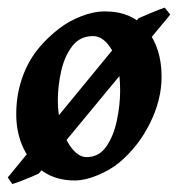

<svg xmlns="http://www.w3.org/2000/svg" viewBox="-26 -450 461 498"><path d="M415.5 -412.1 74.7 0Q68.8 2.9 55.2 8.8Q41.5 14.6 27.3 20Q13.2 25.4 5.9 27.3L-5.9 10.3L333.5 -402.8Q344.7 -407.7 367.4 -417.2Q390.1 -426.8 401.4 -430.2ZM393.1 -251Q393.1 -190.9 363 -130.4Q333 -69.8 282.7 -27.8Q259.3 -8.8 227.1 4.6Q194.8 18.1 167.5 18.1Q120.6 18.1 86.7 -4.6Q52.7 -27.3 34.4 -66.4Q16.1 -105.5 16.1 -154.3Q16.1 -218.8 42.5 -274.9Q68.8 -331.1 128.9 -377Q152.3 -395 184.3 -407.7Q216.3 -420.4 246.6 -420.4Q316.9 -420.4 355 -372.8Q393.1 -325.2 393.1 -251ZM285.6 -214.8Q285.6 -283.2 264.4 -319.8Q243.2 -356.4 215.3 -356.4Q181.6 -356.4 161.6 -330.6Q141.6 -304.7 132.8 -266.1Q124 -227.5 124 -189.5Q124 -149.4 134.8 -116Q145.5 -82.5 162.6 -62.5Q179.7 -42.5 198.7 -42.5Q231 -42.5 250 -70.3Q269 -98.1 277.3 -138.2Q285.6 -178.2 285.6 -214.8Z"/></svg>

Font: Dai Banna SIL SemiBold
Style: Italic
Weight: 600
Italic angle: -11°
Designer: Victor Gaultney
Foundry: SIL International
Version: Version 4.000